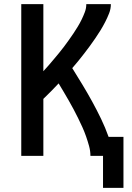

<svg xmlns="http://www.w3.org/2000/svg" viewBox="-20 -755 640 930"><path d="M479 155V0H418Q418 -24 411.5 -47.5Q405 -71 397 -94Q389 -117 379 -139Q369 -161 358.5 -182.5Q348 -204 336.5 -225.5Q325 -247 313 -268Q301 -289 288.5 -310Q276 -331 264 -351Q246 -332 227.5 -313Q209 -294 190 -276V0H83V-735H190V-410Q203 -424 216 -439Q229 -454 241.5 -469Q254 -484 266.5 -499Q279 -514 290.5 -529.5Q302 -545 313.5 -561Q325 -577 336 -593.5Q347 -610 357 -626.5Q367 -643 375.5 -660.5Q384 -678 391 -696.5Q398 -715 398 -735H517Q517 -712 508.5 -690.5Q500 -669 489.5 -648.5Q479 -628 467 -608.5Q455 -589 442 -570Q429 -551 415.5 -532.5Q402 -514 388 -496Q374 -478 359.5 -460Q345 -442 330 -425Q355 -385 379.5 -344.5Q404 -304 426.5 -263Q449 -222 469.5 -179.5Q490 -137 506 -92H578V155Z"/></svg>

Font: Zed Mono Semibold Extended
Style: Regular
Weight: 600
Width: 7
Monospace: yes
Designer: Belleve Invis
Foundry: Belleve Invis
Version: Version 1.0.0; ttfautohint (v1.8.4)